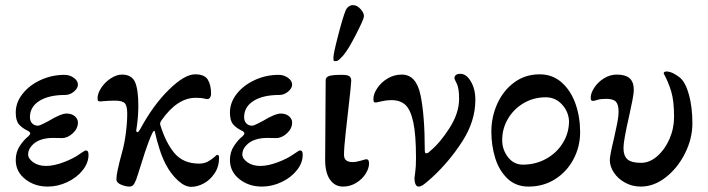

<svg xmlns="http://www.w3.org/2000/svg" viewBox="-20 -709 2742 744"><path d="M41 -89Q41 -120 57 -144Q73 -168 90 -181Q97 -188 97 -192Q97 -197 90 -201Q65 -213 53 -227.5Q41 -242 41 -273Q41 -312 67.5 -345.5Q94 -379 137.5 -399Q181 -419 230 -419Q250 -419 266 -407.5Q282 -396 282 -381Q282 -367 266.5 -354Q251 -341 232 -341Q169 -341 132.5 -318Q96 -295 96 -255Q96 -240 104.5 -231Q113 -222 127 -222Q133 -222 147.5 -229.5Q162 -237 168 -240Q216 -269 238 -269Q258 -269 270 -258.5Q282 -248 282 -234Q282 -211 262 -192.5Q242 -174 220 -174Q215 -174 188.5 -174.5Q162 -175 140 -168Q118 -161 103.5 -145Q89 -129 89 -111Q89 -94 109 -80Q129 -66 158 -66Q189 -66 227 -80.5Q265 -95 287 -111Q309 -126 311 -126Q318 -126 320.5 -122Q323 -118 323 -109Q323 -78 300.5 -49.5Q278 -21 241 -3.5Q204 14 165 14Q114 14 77.5 -15Q41 -44 41 -89Z M623 -71Q609 -97 597.5 -133.5Q586 -170 580 -199Q580 -202 578 -202Q575 -202 571 -195Q556 -163 542 -120Q528 -77 514 -32Q508 -11 501 1.5Q494 14 482 14Q467 14 449 6.5Q431 -1 431 -15Q431 -39 453 -119Q462 -150 467.5 -192Q473 -234 473 -269Q473 -299 463.5 -309Q454 -319 426 -319Q403 -319 388.5 -317.5Q374 -316 369 -316Q363 -316 360.5 -318Q358 -320 358 -328Q358 -347 372.5 -369Q387 -391 409.5 -405.5Q432 -420 452 -420Q490 -420 503 -391.5Q516 -363 516 -300Q516 -262 511 -225L508 -204Q507 -201 509 -199Q511 -197 513 -197Q515 -197 517 -199.5Q519 -202 523 -208Q573 -301 634 -361Q695 -421 736 -421Q773 -421 785.5 -400Q798 -379 798 -345Q798 -337 794 -331Q790 -325 784 -325Q779 -325 770 -327.5Q761 -330 738 -330Q667 -330 606 -243Q602 -237 601 -233.5Q600 -230 601 -225Q623 -154 657 -114.5Q691 -75 752 -75Q771 -75 785.5 -83Q800 -91 810 -100Q820 -109 821 -109Q829 -109 829 -99Q829 -64 812 -38Q795 -12 770 1.5Q745 15 721 15Q696 15 669 -10Q642 -35 623 -71Z M871 -89Q871 -120 887 -144Q903 -168 920 -181Q927 -188 927 -192Q927 -197 920 -201Q895 -213 883 -227.5Q871 -242 871 -273Q871 -312 897.5 -345.5Q924 -379 967.5 -399Q1011 -419 1060 -419Q1080 -419 1096 -407.5Q1112 -396 1112 -381Q1112 -367 1096.5 -354Q1081 -341 1062 -341Q999 -341 962.5 -318Q926 -295 926 -255Q926 -240 934.5 -231Q943 -222 957 -222Q963 -222 977.5 -229.5Q992 -237 998 -240Q1046 -269 1068 -269Q1088 -269 1100 -258.5Q1112 -248 1112 -234Q1112 -211 1092 -192.5Q1072 -174 1050 -174Q1045 -174 1018.5 -174.5Q992 -175 970 -168Q948 -161 933.5 -145Q919 -129 919 -111Q919 -94 939 -80Q959 -66 988 -66Q1019 -66 1057 -80.5Q1095 -95 1117 -111Q1139 -126 1141 -126Q1148 -126 1150.5 -122Q1153 -118 1153 -109Q1153 -78 1130.5 -49.5Q1108 -21 1071 -3.5Q1034 14 995 14Q944 14 907.5 -15Q871 -44 871 -89Z M1240 -95 1242 -398Q1242 -410 1255 -414.5Q1268 -419 1305 -419Q1327 -419 1334 -413.5Q1341 -408 1341 -396Q1341 -383 1329 -279Q1327 -261 1320 -199Q1313 -137 1313 -109Q1313 -81 1346 -81Q1360 -81 1377 -86Q1394 -91 1398 -92Q1405 -92 1407.5 -88Q1410 -84 1410 -75Q1410 -57 1397 -36Q1384 -15 1360.5 -0.5Q1337 14 1309 14Q1277 14 1258 -14Q1239 -42 1240 -95ZM1272 -486Q1272 -501 1290.5 -572.5Q1309 -644 1320 -670Q1324 -679 1332.5 -684.5Q1341 -690 1349 -689Q1364 -689 1378 -673Q1392 -657 1390 -644Q1389 -633 1359 -574.5Q1329 -516 1310 -494Q1304 -487 1296 -479.5Q1288 -472 1281 -472Q1274 -472 1273 -474.5Q1272 -477 1272 -486Z M1586 -19Q1586 -21 1589 -41.5Q1592 -62 1592 -97Q1592 -187 1581.5 -235.5Q1571 -284 1551 -302.5Q1531 -321 1497 -321Q1478 -321 1461 -317Q1444 -313 1438 -312H1435Q1430 -312 1428.5 -315Q1427 -318 1427 -326Q1427 -345 1442 -367.5Q1457 -390 1482 -405Q1507 -420 1537 -420Q1593 -420 1609.5 -340.5Q1626 -261 1626 -127Q1626 -115 1631 -115Q1635 -115 1638 -116.5Q1641 -118 1647 -124Q1685 -155 1722 -213Q1759 -271 1759 -326Q1759 -367 1750 -385Q1741 -403 1741 -405Q1741 -423 1764 -423Q1787 -423 1804.5 -393.5Q1822 -364 1822 -322Q1822 -240 1772 -162Q1722 -84 1656 -23Q1634 -3 1622.5 5.5Q1611 14 1602 14Q1594 14 1590 4.5Q1586 -5 1586 -19Z M1884 -199Q1884 -256 1907 -307Q1930 -358 1972.5 -389.5Q2015 -421 2071 -421Q2121 -421 2156.5 -389.5Q2192 -358 2210 -307Q2228 -256 2228 -197Q2228 -141 2202.5 -92.5Q2177 -44 2131.5 -15Q2086 14 2028 14Q1979 14 1946.5 -17Q1914 -48 1899 -96.5Q1884 -145 1884 -199ZM2185 -240Q2183 -277 2157.5 -304.5Q2132 -332 2095 -332Q2048 -332 2009.5 -309.5Q1971 -287 1948.5 -249Q1926 -211 1926 -166Q1926 -129 1948.5 -100Q1971 -71 2006 -71Q2055 -71 2096 -93.5Q2137 -116 2161 -155Q2185 -194 2185 -240Z M2343 -89Q2343 -106 2359 -172Q2361 -182 2369 -218.5Q2377 -255 2377 -276Q2377 -304 2366.5 -315Q2356 -326 2329 -326Q2307 -326 2295 -322Q2283 -318 2279 -318Q2273 -318 2271 -320.5Q2269 -323 2269 -331Q2269 -348 2283 -369.5Q2297 -391 2320.5 -405.5Q2344 -420 2370 -420Q2404 -420 2420 -405.5Q2436 -391 2436 -360Q2436 -348 2430.5 -319.5Q2425 -291 2418 -260Q2396 -164 2396 -136Q2396 -105 2411.5 -91.5Q2427 -78 2464 -78Q2497 -78 2526.5 -103.5Q2556 -129 2574 -170Q2592 -211 2592 -256Q2592 -318 2581 -354.5Q2570 -391 2552 -424V-426Q2552 -429 2555.5 -430.5Q2559 -432 2562 -432Q2585 -432 2615 -408Q2637 -389 2650 -341Q2663 -293 2663 -231Q2663 -172 2634.5 -115Q2606 -58 2560 -22Q2514 14 2463 14Q2430 14 2402.5 -1Q2375 -16 2359 -40Q2343 -64 2343 -89Z"/></svg>

Font: EB Garamond Medium
Style: Regular
Weight: 500
Designer: Georg Duffner and Octavio Pardo
Foundry: Georg Duffner
Version: Version 1.000